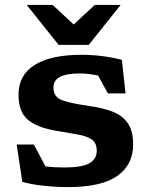

<svg xmlns="http://www.w3.org/2000/svg" viewBox="-20 -752 608 783"><path d="M311.5 -528.5Q397.5 -528.5 477 -508L492 -371H420L380 -444Q338 -452.5 306.5 -452.5Q250.5 -452.5 224.2 -438.2Q198 -424 198 -395.5Q198 -356 233.5 -343.2Q269 -330.5 345 -319.5Q396 -312.5 436.2 -297.8Q476.5 -283 499.8 -251.5Q523 -220 523 -163Q523 -80.5 458.8 -34.8Q394.5 11 256.5 11Q207 11 155.5 5.2Q104 -0.5 71 -10.5L48 -162.5H118L165.5 -73.5Q184.5 -71 204.5 -70Q224.5 -69 242.5 -69Q313.5 -69 344 -86Q374.5 -103 374.5 -137Q374.5 -170 353 -184Q331.5 -198 293 -204.2Q254.5 -210.5 204.5 -219.5Q129 -233 92.2 -265Q55.5 -297 55.5 -365.5Q55.5 -446 121.5 -487.2Q187.5 -528.5 311.5 -528.5ZM472 -732 342 -569H219L89 -732H194.5L280.5 -652L366.5 -732Z"/></svg>

Font: Newsreader 6pt SemiBold
Style: Regular
Weight: 600
Designer: Hugues Gentile
Foundry: Production Type
Version: Version 1.003; ttfautohint (v1.8.3)